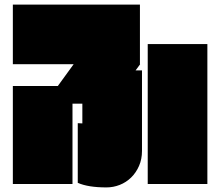

<svg xmlns="http://www.w3.org/2000/svg" viewBox="-20 -757 960 837"><path d="M599 -450V-99Q599 -63 586 -33.5Q573 -4 551.5 17Q530 38 502 49Q474 60 444 60Q364 60 319 40V-220L339 -219V-305H296V45H36V-382H232L301 -477H36V-737H590V-477H591L571 -450ZM884 -565V45H624V-565Z"/></svg>

Font: ChangwonDangamAsac Bold
Style: Regular
Weight: 700
Designer: Choi Chi-young, Lee Youngbeen, Kim Jungjin, Yoon Jihee, Han Dohee
Foundry: YoonDesign Inc.
Version: Version 1.010;Build 20210623